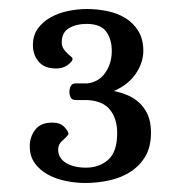

<svg xmlns="http://www.w3.org/2000/svg" viewBox="-20 -653 399 426"><path d="M148 -431Q140 -431 137 -436.5Q134 -442 134 -449Q134 -456 137 -462Q140 -468 148 -468H174Q199 -471 213.5 -491.5Q228 -512 228 -540Q228 -566 215.5 -583Q203 -600 172 -600Q149 -600 133 -590.5Q117 -581 117 -559Q117 -551 120.5 -545.5Q124 -540 128.5 -535.5Q133 -531 137 -528Q141 -525 141 -522Q141 -517 130.5 -509Q120 -501 104 -501Q79 -501 66 -516Q53 -531 53 -553Q53 -574 63.5 -589Q74 -604 91.5 -614Q109 -624 130.5 -628.5Q152 -633 173 -633Q195 -633 217.5 -628.5Q240 -624 258 -613Q276 -602 287 -584Q298 -566 298 -540Q298 -515 282 -490.5Q266 -466 233 -451Q248 -448 262.5 -442Q277 -436 289 -425Q301 -414 308 -398Q315 -382 315 -359Q315 -328 303 -307Q291 -286 270.5 -272.5Q250 -259 223.5 -253Q197 -247 169 -247Q148 -247 126 -251.5Q104 -256 86.5 -265.5Q69 -275 57.5 -290.5Q46 -306 46 -329Q46 -349 58 -365Q70 -381 96 -381Q114 -381 123 -371Q132 -361 132 -356Q130 -351 119.5 -342Q109 -333 109 -322Q109 -302 126.5 -291.5Q144 -281 171 -281Q200 -281 220 -298.5Q240 -316 240 -358Q240 -389 224.5 -409Q209 -429 174 -431Z"/></svg>

Font: Alice
Style: Regular
Weight: 400
Designer: Cyreal (www.cyreal.org)
Foundry: Cyreal (www.cyreal.org)
Version: Version 1.010